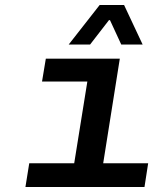

<svg xmlns="http://www.w3.org/2000/svg" viewBox="-20 -743 640 763"><path d="M252.9 -565.9 376 -723.1H473.1L546.9 -565.9H461.9L417 -663.1H413.1L337.9 -565.9ZM81.1 0 96.2 -94.2H274.9L327.1 -418.9H147L162.1 -509.8H456.1L390.1 -94.2H568.8L554.2 0Z"/></svg>

Font: Office Code Pro Medium Italic
Style: Regular
Weight: 500
Italic angle: -9°
Designer: Nathan Rutzky & Paul D. Hunt
Foundry: Adobe Systems Incorporated
Version: Version 1.004;PS 001.004;hotconv 1.0.70;makeotf.lib2.5.58329